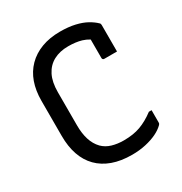

<svg xmlns="http://www.w3.org/2000/svg" viewBox="-172 -848 944 995"><g transform="rotate(-30 300.0 -350.0)"><path d="M333 20Q267 20 217 2Q167 -16 133 -50.5Q99 -85 82 -134.5Q65 -184 65 -247V-457Q65 -518 82 -566Q99 -614 133 -648.5Q167 -683 216 -701.5Q265 -720 327 -720Q377 -720 416 -711Q455 -702 482.5 -686.5Q510 -671 527 -654Q529 -653 530 -650.5Q531 -648 531.5 -645.5Q532 -643 532 -641V-483H456Q451 -483 448 -486Q445 -489 445 -494V-605Q425 -617 405 -623Q371 -633 326 -633Q275 -633 238 -613Q201 -593 181 -553.5Q161 -514 161 -453V-255Q161 -207 172.5 -170Q184 -133 209 -107Q231 -85 263 -75.5Q295 -66 333 -66Q390 -66 432.5 -81.5Q475 -97 519 -130H535V-56Q535 -52 533.5 -49Q532 -46 530 -44Q511 -25 482 -11Q453 3 415 11.5Q377 20 333 20Z"/></g></svg>

Font: Code D OnePiece
Style: Regular
Weight: 400
Version: Version 1.085; ttfautohint (v1.8.4.7-5d5b);Nerd Fonts 3.0.2